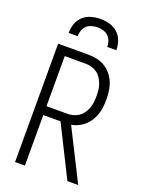

<svg xmlns="http://www.w3.org/2000/svg" viewBox="-174 -1037 848 1120"><g transform="rotate(20 250.0 -477.5)"><path d="M458 0H391L234 -314H127V0H66V-735H257Q283 -735 309.5 -729Q336 -723 358.5 -709Q381 -695 398 -674Q415 -653 425 -628.5Q435 -604 438.5 -577.5Q442 -551 442 -524Q442 -501 439.5 -478Q437 -455 429.5 -433Q422 -411 410 -391.5Q398 -372 381 -356.5Q364 -341 343 -330.5Q322 -320 299 -316ZM127 -369H257Q276 -369 294 -374Q312 -379 327.5 -390Q343 -401 353.5 -416.5Q364 -432 370.5 -450Q377 -468 379 -487Q381 -506 381 -524Q381 -543 379 -562Q377 -581 370.5 -598.5Q364 -616 353.5 -632Q343 -648 327.5 -659Q312 -670 294 -675Q276 -680 257 -680H127ZM102 -815Q102 -844 111.5 -872Q121 -900 142.5 -919.5Q164 -939 192.5 -947Q221 -955 250 -955Q279 -955 307.5 -947Q336 -939 357.5 -919.5Q379 -900 388.5 -872Q398 -844 398 -815H342Q342 -833 336 -850.5Q330 -868 317 -880.5Q304 -893 286 -898Q268 -903 250 -903Q232 -903 214 -898Q196 -893 183 -880.5Q170 -868 164 -850.5Q158 -833 158 -815Z"/></g></svg>

Font: Iosevka Fixed SS04 Light
Style: Regular
Weight: 300
Monospace: yes
Designer: Belleve Invis
Foundry: Belleve Invis
Version: Version 32.5.0